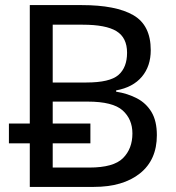

<svg xmlns="http://www.w3.org/2000/svg" viewBox="-20 -734 690 754"><path d="M97 0V-171H15V-249H97V-714H301Q435 -714 503.5 -674.5Q572 -635 572 -537Q572 -474 537 -432.5Q502 -391 436 -379V-374Q481 -367 517.5 -348Q554 -329 575 -294Q596 -259 596 -203Q596 -106 529.5 -53Q463 0 348 0ZM187 -410H319Q411 -410 445 -439.5Q479 -469 479 -527Q479 -586 437.5 -611.5Q396 -637 305 -637H187ZM187 -76H331Q426 -76 463 -113Q500 -150 500 -210Q500 -266 461.5 -300.5Q423 -335 324 -335H187V-249H335V-171H187Z"/></svg>

Font: Noto IKEA Arabic
Style: Regular
Weight: 400
Designer: Monotype Design Team
Foundry: Monotype Imaging Inc.
Version: Version 1.200